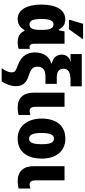

<svg xmlns="http://www.w3.org/2000/svg" viewBox="624 -1440 1018 2306"><g transform="rotate(90 1133.0 -287.0)"><path d="M219 -606H331L446 -766V-776H266L219 -620ZM207 10C267 10 311 -20 340 -71H351C377 -12 420 10 499 10C516 10 559 3 567 -3V-138C561 -135 550 -133 541 -133C519 -133 505 -151 505 -192V-553H357L344 -484H337C312 -526 283 -562 212 -562C99 -562 35 -454 35 -274C35 -102 98 10 207 10ZM271 -132C228 -132 208 -176 208 -273C208 -368 227 -421 270 -421C320 -421 339 -381 339 -282V-262C339 -165 318 -132 271 -132Z M800 202H958C988 159 1015 90 1015 32C1015 -37 988 -92 891 -122C803 -149 781 -177 781 -231C781 -291 817 -324 903 -324H987V-460H909C836 -460 806 -491 806 -540C806 -603 855 -625 944 -625H1017V-760H629V-625H653C682 -625 700 -626 730 -630C673 -616 636 -577 636 -521C636 -463 667 -418 743 -399V-395C655 -370 610 -294 610 -200C610 -70 687 -21 773 11C839 35 849 47 849 87C849 117 832 151 800 202Z M1271 10C1299 10 1334 6 1361 -2V-143C1343 -137 1328 -134 1311 -134C1281 -134 1263 -155 1263 -206V-553H1093V-185C1093 -61 1153 9 1271 10Z M1885 -278C1885 -460 1788 -563 1646 -563C1481 -563 1404 -444 1404 -278C1404 -120 1486 10 1644 10C1815 10 1885 -123 1885 -278ZM1577 -277C1577 -378 1598 -426 1645 -426C1695 -426 1712 -377 1712 -278C1712 -178 1695 -127 1645 -127C1597 -127 1577 -179 1577 -277Z M2154 10C2182 10 2217 6 2244 -2V-143C2226 -137 2211 -134 2194 -134C2164 -134 2146 -155 2146 -206V-553H1976V-185C1976 -61 2036 9 2154 10Z"/></g></svg>

Font: Noto Sans Condensed Black
Style: Regular
Weight: 900
Width: 3
Designer: Monotype Design Team
Foundry: Monotype Imaging Inc.
Version: Version 2.013